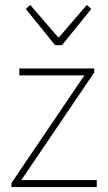

<svg xmlns="http://www.w3.org/2000/svg" viewBox="-20 -754 436 774"><path d="M202 -572H230L348 -718L330 -734L218 -604H214L102 -734L84 -718L202 -572ZM26 0H370V-28H66L360 -462V-478H58V-450H320L26 -16V0Z"/></svg>

Font: Assistant ExtraLight
Style: Regular
Weight: 275
Designer: Hebrew By Ben Nathan, Latin by Paul Hunt
Version: Version 2.001;PS 002.001;hotconv 1.0.88;makeotf.lib2.5.64775